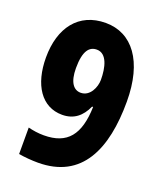

<svg xmlns="http://www.w3.org/2000/svg" viewBox="-133 -789 748 887"><g transform="rotate(20 241.0 -345.0)"><path d="M449 -393C449 -592 364 -702 234 -702C101 -702 28 -604 28 -458C28 -324 87 -234 188 -234C245 -234 282 -264 306 -317H311C307 -180 257 -116 141 -116C113 -116 88 -120 64 -126V4C91 9 129 12 159 12C375 12 449 -160 449 -393ZM237 -572C287 -572 302 -507 302 -447C302 -411 280 -359 234 -359C199 -359 175 -390 175 -459C175 -545 201 -572 237 -572Z"/></g></svg>

Font: Noto Sans Kannada ExtraCondensed ExtraBold
Style: Regular
Weight: 800
Width: 2
Designer: Jelle Bosma - Monotype Design Team
Foundry: Monotype Imaging Inc.
Version: Version 2.005